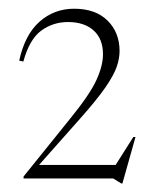

<svg xmlns="http://www.w3.org/2000/svg" viewBox="-20 -740 354 440"><path d="M290.5 -426 260.5 -319.5H258L239.5 -331H34V-335.5L141.5 -469Q185.5 -523 200.8 -556.2Q216 -589.5 216 -615.5Q216 -651 194.5 -670.2Q173 -689.5 136 -689.5Q101.5 -689.5 74.5 -669.8Q47.5 -650 33.5 -599L24 -601Q37 -660.5 70.5 -690.2Q104 -720 150 -720Q199 -720 226.5 -692.8Q254 -665.5 254 -623Q254 -606 247.5 -587Q241 -568 221.8 -540Q202.5 -512 163 -467.5L69.5 -362H245L285.5 -426Z"/></svg>

Font: Newsreader Display ExtraLight
Style: Regular
Weight: 275
Designer: Hugues Gentile
Foundry: Production Type
Version: Version 1.001